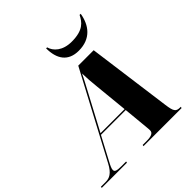

<svg xmlns="http://www.w3.org/2000/svg" viewBox="-300 -1143 1330 1330"><g transform="rotate(-45 365.5 -478.0)"><path d="M503 -784C621 -784 677 -860 693 -956H682C658 -908 625 -863 513 -863C423 -863 376 -910 364 -956H354C354 -852 399 -784 503 -784ZM-57 0H190L192 -10H148C102 -10 85 -15 85 -33C85 -47 91 -61 113 -102L199 -264H442L460 -76C461 -65 462 -56 462 -45C462 -19 436 -10 393 -10H354L352 0H725L728 -10H723C681 -10 671 -22 661 -97L578 -714H427L94 -88C60 -24 28 -10 -8 -10H-55ZM338 -524C370 -585 389 -618 407 -657C408 -609 411 -574 417 -515L441 -274H205Z"/></g></svg>

Font: Noto Serif Display Black
Style: Italic
Weight: 900
Italic angle: -12°
Designer: Monotype Design Team
Foundry: Monotype Imaging Inc.
Version: Version 2.009